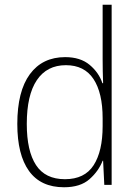

<svg xmlns="http://www.w3.org/2000/svg" viewBox="-20 -846 572 810"><path d="M250 -56Q152 -56 102.5 -124.5Q53 -193 53 -323Q53 -461 106 -533Q159 -605 255 -605Q319 -605 358 -572.5Q397 -540 412 -495H415Q413 -547 413 -596V-826H451V-66H420L415 -168H413Q396 -124 357.5 -90Q319 -56 250 -56ZM254 -90Q337 -90 375 -149Q413 -208 413 -314V-347Q413 -454 374.5 -512.5Q336 -571 258 -571Q178 -571 135.5 -508Q93 -445 93 -323Q93 -209 132 -149.5Q171 -90 254 -90Z"/></svg>

Font: Noto Sans Malayalam UI SemiCondensed ExtraLight
Style: Regular
Weight: 200
Width: 4
Designer: Jelle Bosma - Monotype Design Team
Foundry: Monotype Imaging Inc.
Version: Version 2.104; ttfautohint (v1.8.4.7-5d5b)